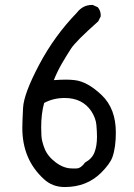

<svg xmlns="http://www.w3.org/2000/svg" viewBox="-20 -754 540 774"><path d="M241 0Q191 0 157 -32Q70 -111 70 -238Q70 -263 73 -319.5Q76 -376 137.5 -492.5Q199 -609 290 -703Q314 -734 350 -734H354L374 -725Q386 -711 386 -693V-688L376 -668Q286 -588 267 -559Q248 -530 229.5 -498Q211 -466 197 -431Q226 -433 247 -433Q263 -433 281 -431Q333 -425 390 -370.5Q447 -316 447 -220Q447 -159 433 -120Q423 -93 388 -58Q330 0 241 0ZM289 -75Q307 -76 323 -99Q351 -114 361 -140Q371 -166 371 -203Q371 -224 368.5 -251Q366 -278 348 -306Q312 -359 241 -359Q195 -359 158 -339Q146 -296 146 -241Q146 -228 147 -206.5Q148 -185 160 -154.5Q172 -124 204.5 -99.5Q237 -75 270 -75Z"/></svg>

Font: Xiaolai Mono SC
Style: Regular
Weight: 400
Monospace: yes
Designer: LXGW / Nozomi Seto
Version: Version 3.113;September 30, 2024